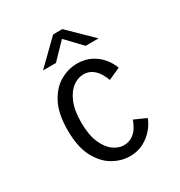

<svg xmlns="http://www.w3.org/2000/svg" viewBox="-167 -812 883 940"><g transform="rotate(-30 275.0 -341.5)"><path d="M297.5 11Q249 11 202.8 -15.5Q156.5 -42 126 -99.8Q95.5 -157.5 95.5 -251Q95.5 -345.5 126 -403Q156.5 -460.5 202.8 -486.2Q249 -512 297.5 -512Q341.5 -512 375.2 -494.8Q409 -477.5 431.5 -450.2Q454 -423 465 -392.5L397.5 -362Q391 -382 378.2 -402.5Q365.5 -423 345.8 -436.8Q326 -450.5 298 -450.5Q267.5 -450.5 238.8 -429.8Q210 -409 191 -365Q172 -321 172 -251Q172 -182 191 -137.5Q210 -93 239 -71.8Q268 -50.5 298 -50.5Q327 -50.5 347.5 -64.8Q368 -79 380.2 -99.5Q392.5 -120 397.5 -138L465 -108Q456 -82 433.8 -54.5Q411.5 -27 377 -8Q342.5 11 297.5 11ZM137.5 -566 268.5 -694H320.5L451.5 -566H378.5L295 -653.5L210.5 -566Z"/></g></svg>

Font: Trispace SemiCondensed Light
Style: Regular
Weight: 300
Width: 4
Designer: Tyler Finck
Foundry: Etcetera Type Company
Version: Version 1.210; ttfautohint (v1.8.3)